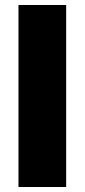

<svg xmlns="http://www.w3.org/2000/svg" viewBox="-20 -749 339 769"><path d="M54 -729H245V0H54Z"/></svg>

Font: Mona Sans Black
Style: Regular
Weight: 900
Designer: Deni Anggara
Foundry: GitHub
Version: Version 2.000